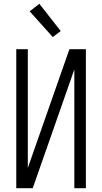

<svg xmlns="http://www.w3.org/2000/svg" viewBox="-20 -995 540 1015"><path d="M66 0V-735H127V-107L347 -735H434V0H373V-628L153 0ZM259 -799 137 -935 188 -975 301 -831Z"/></svg>

Font: Iosevka Custom Light
Style: Regular
Weight: 300
Monospace: yes
Designer: Belleve Invis
Foundry: Belleve Invis
Version: Version 27.3.5